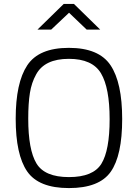

<svg xmlns="http://www.w3.org/2000/svg" viewBox="-20 -949 702 979"><path d="M124 -344Q124 -185 166 -115.5Q208 -46 331.5 -46Q455 -46 497 -114Q539 -182 539 -341.5Q539 -501 495 -575Q451 -649 331 -649Q207 -649 164 -569Q141 -528 132.5 -475Q124 -422 124 -344ZM603 -342Q603 -156 544.5 -73Q486 10 331.5 10Q177 10 118.5 -75Q60 -160 60 -343.5Q60 -527 119 -616Q178 -705 331 -705Q484 -705 543.5 -616.5Q603 -528 603 -342ZM171 -798 305 -929H357L491 -798H422L332 -884L241 -798Z"/></svg>

Font: Titillium Web[RUS by Daymarius]
Style: Regular
Weight: 300
Designer: Cyrillization by Daymarius
Foundry: Cyrillization by Daymarius
Version: Version 1.002 September 12, 2018